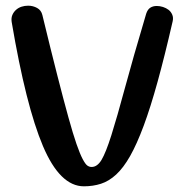

<svg xmlns="http://www.w3.org/2000/svg" viewBox="-20 -644 649 675"><path d="M531 -623Q542 -623 553 -619.5Q564 -616 572.5 -609.5Q581 -603 585.5 -592.5Q590 -582 587 -569Q559 -447 534 -356.5Q509 -266 485 -201.5Q461 -137 437.5 -95.5Q414 -54 388.5 -30.5Q363 -7 335 2Q307 11 275 11Q191 11 131 -130.5Q71 -272 21 -567Q19 -581 23.5 -591.5Q28 -602 36.5 -609.5Q45 -617 56 -620.5Q67 -624 79 -624Q96 -624 110.5 -616Q125 -608 129 -591Q159 -467 181.5 -379Q204 -291 220.5 -231.5Q237 -172 249 -137.5Q261 -103 270.5 -85Q280 -67 287 -62Q294 -57 302 -57Q322 -57 337 -82Q352 -107 371.5 -168.5Q391 -230 419 -334Q447 -438 494 -596Q499 -611 508.5 -617Q518 -623 531 -623Z"/></svg>

Font: Sofadi One
Style: Regular
Weight: 400
Designer: Botjo Nikoltchev
Foundry: Botjo Nikoltchev
Version: Version 1.002